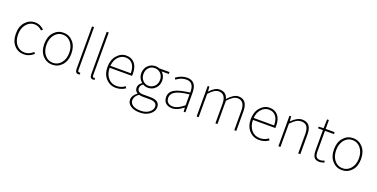

<svg xmlns="http://www.w3.org/2000/svg" viewBox="-22 -1829 6133 3122"><g transform="rotate(20 3045.0 -268.5)"><path d="M294.9 12.7Q191.4 12.7 125 -61Q58.6 -134.8 58.6 -261.7Q58.6 -389.6 127.4 -464.8Q196.3 -540 295.9 -540Q379.9 -540 450.2 -473.6L426.8 -448.2Q364.3 -506.8 295.9 -506.8Q210.9 -506.8 153.8 -438Q96.7 -369.1 96.7 -261.7Q96.7 -153.3 151.4 -86.4Q206.1 -19.5 295.9 -19.5Q375 -19.5 442.4 -83L462.9 -56.6Q384.8 12.7 294.9 12.7Z M549.8 -261.7Q549.8 -389.6 617.7 -464.8Q685.5 -540 784.2 -540Q882.8 -540 950.7 -464.8Q1018.6 -389.6 1018.6 -261.7Q1018.6 -135.7 950.7 -61.5Q882.8 12.7 784.2 12.7Q685.5 12.7 617.7 -61.5Q549.8 -135.7 549.8 -261.7ZM981.4 -261.7Q981.4 -369.1 925.3 -438Q869.1 -506.8 784.2 -506.8Q699.2 -506.8 643.6 -438Q587.9 -369.1 587.9 -261.7Q587.9 -155.3 643.6 -87.4Q699.2 -19.5 784.2 -19.5Q869.1 -19.5 925.3 -87.4Q981.4 -155.3 981.4 -261.7Z M1236.3 12.7Q1182.6 12.7 1182.6 -58.6V-793.9H1217.8V-52.7Q1217.8 -19.5 1240.2 -19.5Q1243.2 -19.5 1258.8 -22.5L1266.6 8.8Q1249 12.7 1236.3 12.7Z M1490.2 12.7Q1436.5 12.7 1436.5 -58.6V-793.9H1471.7V-52.7Q1471.7 -19.5 1494.1 -19.5Q1497.1 -19.5 1512.7 -22.5L1520.5 8.8Q1502.9 12.7 1490.2 12.7Z M1884.8 12.7Q1782.2 12.7 1712.9 -62Q1643.6 -136.7 1643.6 -261.7Q1643.6 -385.7 1711.4 -462.9Q1779.3 -540 1871.1 -540Q1963.9 -540 2017.1 -476.6Q2070.3 -413.1 2070.3 -296.9Q2070.3 -273.4 2068.4 -260.7H1681.6Q1681.6 -155.3 1738.3 -87.4Q1794.9 -19.5 1886.7 -19.5Q1965.8 -19.5 2032.2 -68.4L2047.9 -37.1Q2022.5 -21.5 2004.4 -12.7Q1986.3 -3.9 1953.6 4.4Q1920.9 12.7 1884.8 12.7ZM1681.6 -293.9H2035.2Q2035.2 -398.4 1991.2 -452.6Q1947.3 -506.8 1871.1 -506.8Q1797.9 -506.8 1743.7 -448.7Q1689.5 -390.6 1681.6 -293.9Z M2386.7 256.8Q2287.1 256.8 2228.5 216.8Q2169.9 176.8 2169.9 110.4Q2169.9 76.2 2191.4 41.5Q2212.9 6.8 2250 -19.5V-24.4Q2203.1 -50.8 2203.1 -108.4Q2203.1 -166 2261.7 -205.1V-209Q2194.3 -268.6 2194.3 -353.5Q2194.3 -433.6 2246.6 -486.8Q2298.8 -540 2375 -540Q2412.1 -540 2444.3 -527.3H2620.1V-494.1H2494.1Q2556.6 -441.4 2556.6 -353.5Q2556.6 -274.4 2503.9 -220.7Q2451.2 -167 2375 -167Q2327.1 -167 2286.1 -191.4Q2240.2 -156.2 2240.2 -111.3Q2240.2 -38.1 2343.8 -38.1H2460Q2546.9 -38.1 2587.9 -9.3Q2628.9 19.5 2628.9 80.1Q2628.9 150.4 2561 203.6Q2493.2 256.8 2386.7 256.8ZM2375 -200.2Q2434.6 -200.2 2477.1 -243.7Q2519.5 -287.1 2519.5 -353.5Q2519.5 -421.9 2477.5 -464.4Q2435.5 -506.8 2375 -506.8Q2314.5 -506.8 2273.4 -464.8Q2232.4 -422.9 2232.4 -353.5Q2232.4 -287.1 2274.4 -243.7Q2316.4 -200.2 2375 -200.2ZM2388.7 224.6Q2478.5 224.6 2535.6 181.6Q2592.8 138.7 2592.8 84Q2592.8 -2 2464.8 -2H2345.7Q2319.3 -2 2281.2 -10.7Q2208 39.1 2208 107.4Q2208 161.1 2255.9 192.9Q2303.7 224.6 2388.7 224.6Z M2858.4 12.7Q2792 12.7 2749.5 -22.9Q2707 -58.6 2707 -129.9Q2707 -216.8 2788.6 -262.7Q2870.1 -308.6 3050.8 -329.1Q3056.6 -506.8 2922.9 -506.8Q2830.1 -506.8 2751 -443.4L2732.4 -471.7Q2825.2 -540 2924.8 -540Q3086.9 -540 3086.9 -340.8V0H3056.6L3051.8 -70.3H3048.8Q2947.3 12.7 2858.4 12.7ZM2861.3 -19.5Q2944.3 -19.5 3050.8 -109.4V-297.9Q2883.8 -279.3 2813.5 -239.3Q2743.2 -199.2 2743.2 -130.9Q2743.2 -73.2 2775.9 -46.4Q2808.6 -19.5 2861.3 -19.5Z M3281.2 0V-527.3H3310.5L3316.4 -443.4H3318.4Q3403.3 -540 3485.4 -540Q3603.5 -540 3630.9 -429.7Q3730.5 -540 3811.5 -540Q3967.8 -540 3967.8 -338.9V0H3932.6V-334Q3932.6 -506.8 3807.6 -506.8Q3733.4 -506.8 3641.6 -403.3V0H3606.4V-334Q3606.4 -506.8 3482.4 -506.8Q3405.3 -506.8 3316.4 -403.3V0Z M4364.3 12.7Q4261.7 12.7 4192.4 -62Q4123 -136.7 4123 -261.7Q4123 -385.7 4190.9 -462.9Q4258.8 -540 4350.6 -540Q4443.4 -540 4496.6 -476.6Q4549.8 -413.1 4549.8 -296.9Q4549.8 -273.4 4547.9 -260.7H4161.1Q4161.1 -155.3 4217.8 -87.4Q4274.4 -19.5 4366.2 -19.5Q4445.3 -19.5 4511.7 -68.4L4527.3 -37.1Q4502 -21.5 4483.9 -12.7Q4465.8 -3.9 4433.1 4.4Q4400.4 12.7 4364.3 12.7ZM4161.1 -293.9H4514.6Q4514.6 -398.4 4470.7 -452.6Q4426.8 -506.8 4350.6 -506.8Q4277.3 -506.8 4223.1 -448.7Q4168.9 -390.6 4161.1 -293.9Z M4696.3 0V-527.3H4725.6L4731.4 -443.4H4733.4Q4828.1 -540 4916 -540Q4997.1 -540 5036.1 -490.2Q5075.2 -440.4 5075.2 -338.9V0H5039.1V-334Q5039.1 -421.9 5008.8 -464.4Q4978.5 -506.8 4912.1 -506.8Q4865.2 -506.8 4825.2 -482.9Q4785.2 -459 4731.4 -403.3V0Z M5411.1 12.7Q5341.8 12.7 5314.5 -26.4Q5287.1 -65.4 5287.1 -139.6V-494.1H5203.1V-522.5L5287.1 -527.3L5291 -680.7H5322.3V-527.3H5477.5V-494.1H5322.3V-134.8Q5322.3 -77.1 5341.3 -48.3Q5360.4 -19.5 5414.1 -19.5Q5443.4 -19.5 5480.5 -37.1L5493.2 -6.8Q5436.5 12.7 5411.1 12.7Z M5562.5 -261.7Q5562.5 -389.6 5630.4 -464.8Q5698.2 -540 5796.9 -540Q5895.5 -540 5963.4 -464.8Q6031.2 -389.6 6031.2 -261.7Q6031.2 -135.7 5963.4 -61.5Q5895.5 12.7 5796.9 12.7Q5698.2 12.7 5630.4 -61.5Q5562.5 -135.7 5562.5 -261.7ZM5994.1 -261.7Q5994.1 -369.1 5938 -438Q5881.8 -506.8 5796.9 -506.8Q5711.9 -506.8 5656.2 -438Q5600.6 -369.1 5600.6 -261.7Q5600.6 -155.3 5656.2 -87.4Q5711.9 -19.5 5796.9 -19.5Q5881.8 -19.5 5938 -87.4Q5994.1 -155.3 5994.1 -261.7Z"/></g></svg>

Font: Bpmf Zihi Sans ExtraLight
Style: ExtraLight
Weight: 250
Foundry: But Ko
Version: Version 1.320